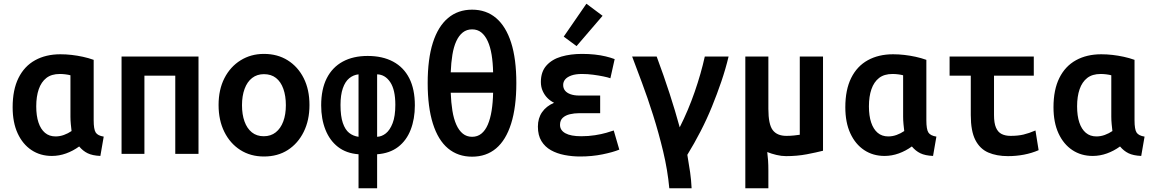

<svg xmlns="http://www.w3.org/2000/svg" viewBox="-20 -828 6200 1033"><path d="M259 11Q197 11 149.5 -20.5Q102 -52 75 -110.5Q48 -169 48 -251Q48 -345 79.5 -408.5Q111 -472 169 -504Q227 -536 305 -536Q335 -536 365.5 -532.5Q396 -529 426 -522.5Q456 -516 484 -506V-181Q484 -132 495 -115Q506 -98 538 -93L520 11Q477 9 451.5 -3.5Q426 -16 406 -40Q373 -16 335.5 -2.5Q298 11 259 11ZM279 -94Q302 -94 324 -102Q346 -110 365 -123Q363 -139 361 -160Q359 -181 359 -200V-423Q348 -426 332.5 -428Q317 -430 302 -430Q257 -430 229.5 -408.5Q202 -387 188.5 -348Q175 -309 175 -256Q175 -205 187 -169Q199 -133 222 -113.5Q245 -94 279 -94Z M634 0V-524H1048V0H923V-421H757V0Z M1400 14Q1328 14 1273 -21Q1218 -56 1187 -118.5Q1156 -181 1156 -263Q1156 -346 1187.5 -407.5Q1219 -469 1274.5 -503.5Q1330 -538 1400 -538Q1473 -538 1528 -503.5Q1583 -469 1614 -407.5Q1645 -346 1645 -263Q1645 -181 1614 -118.5Q1583 -56 1528.5 -21Q1474 14 1400 14ZM1399 -95Q1437 -95 1463.5 -116Q1490 -137 1504 -174.5Q1518 -212 1518 -262Q1518 -312 1504.5 -350Q1491 -388 1465 -408.5Q1439 -429 1400 -429Q1363 -429 1336.5 -408.5Q1310 -388 1296 -350Q1282 -312 1282 -262Q1282 -212 1295.5 -174.5Q1309 -137 1335 -116Q1361 -95 1399 -95Z M1909 185V2Q1843 -3 1798.5 -37.5Q1754 -72 1731 -130Q1708 -188 1708 -261Q1708 -348 1738 -407Q1768 -466 1824 -496.5Q1880 -527 1958 -527Q2038 -527 2095 -496.5Q2152 -466 2182 -407Q2212 -348 2212 -261Q2212 -188 2189.5 -130Q2167 -72 2122 -37.5Q2077 -3 2009 2V185ZM1909 -92V-428Q1881 -425 1859 -407Q1837 -389 1824.5 -353Q1812 -317 1812 -263Q1812 -203 1824.5 -166.5Q1837 -130 1858.5 -113Q1880 -96 1909 -92ZM2009 -92Q2034 -93 2056 -110.5Q2078 -128 2092.5 -165.5Q2107 -203 2107 -264Q2107 -345 2079.5 -386Q2052 -427 2009 -428Z M2520 15Q2444 15 2390.5 -29.5Q2337 -74 2309 -163Q2281 -252 2281 -381Q2281 -511 2309 -598.5Q2337 -686 2390.5 -731Q2444 -776 2520 -776Q2596 -776 2649 -731Q2702 -686 2730 -598.5Q2758 -511 2758 -381Q2758 -252 2730 -163Q2702 -74 2649 -29.5Q2596 15 2520 15ZM2520 -92Q2549 -92 2570 -109Q2591 -126 2604.5 -157.5Q2618 -189 2625 -232.5Q2632 -276 2633 -329H2405Q2407 -276 2414 -232.5Q2421 -189 2435 -157.5Q2449 -126 2470 -109Q2491 -92 2520 -92ZM2405 -439H2633Q2632 -491 2625 -533.5Q2618 -576 2604 -606.5Q2590 -637 2569.5 -653.5Q2549 -670 2520 -670Q2491 -670 2470 -653.5Q2449 -637 2435 -606.5Q2421 -576 2414 -533.5Q2407 -491 2405 -439Z M3101 14Q3058 14 3017 6Q2976 -2 2944 -20Q2912 -38 2893 -69Q2874 -100 2874 -147Q2874 -192 2896.5 -224.5Q2919 -257 2961 -275Q2941 -285 2925.5 -300.5Q2910 -316 2900 -338Q2890 -360 2890 -387Q2890 -442 2920 -475.5Q2950 -509 3000 -523.5Q3050 -538 3111 -538Q3148 -538 3180 -534.5Q3212 -531 3239 -524.5Q3266 -518 3287 -510L3264 -407Q3250 -412 3225.5 -417Q3201 -422 3171 -426Q3141 -430 3111 -430Q3077 -430 3054.5 -422Q3032 -414 3021 -401Q3010 -388 3010 -371Q3010 -353 3020 -340.5Q3030 -328 3049.5 -321Q3069 -314 3096 -314H3209V-219H3096Q3070 -219 3046.5 -213.5Q3023 -208 3008 -194.5Q2993 -181 2993 -156Q2993 -127 3022 -111Q3051 -95 3107 -95Q3146 -95 3181 -100.5Q3216 -106 3242 -113.5Q3268 -121 3282 -126L3312 -23Q3278 -9 3221.5 2.5Q3165 14 3101 14ZM3082 -580 3013 -631 3135 -808 3222 -743Z M3581 185Q3572 87 3548 -13Q3524 -113 3494 -208Q3464 -303 3433.5 -384Q3403 -465 3381 -524H3513Q3552 -419 3582.5 -325Q3613 -231 3637 -143Q3683 -234 3717.5 -333.5Q3752 -433 3772 -524H3900Q3884 -457 3861 -389.5Q3838 -322 3810.5 -254.5Q3783 -187 3749.5 -122Q3716 -57 3678 5Q3687 57 3693 99Q3699 141 3701 185Z M3990 185V-524H4114V-242Q4114 -159 4137.5 -128Q4161 -97 4211 -97Q4231 -97 4251 -99Q4271 -101 4283 -103V-524H4408V-17Q4373 -8 4321 2Q4269 12 4209 12Q4184 12 4157 5.5Q4130 -1 4108 -10Q4111 14 4112.5 37Q4114 60 4114 89V185Z M4739 11Q4677 11 4629.5 -20.5Q4582 -52 4555 -110.5Q4528 -169 4528 -251Q4528 -345 4559.5 -408.5Q4591 -472 4649 -504Q4707 -536 4785 -536Q4815 -536 4845.5 -532.5Q4876 -529 4906 -522.5Q4936 -516 4964 -506V-181Q4964 -132 4975 -115Q4986 -98 5018 -93L5000 11Q4957 9 4931.5 -3.5Q4906 -16 4886 -40Q4853 -16 4815.5 -2.5Q4778 11 4739 11ZM4759 -94Q4782 -94 4804 -102Q4826 -110 4845 -123Q4843 -139 4841 -160Q4839 -181 4839 -200V-423Q4828 -426 4812.5 -428Q4797 -430 4782 -430Q4737 -430 4709.5 -408.5Q4682 -387 4668.5 -348Q4655 -309 4655 -256Q4655 -205 4667 -169Q4679 -133 4702 -113.5Q4725 -94 4759 -94Z M5403 12Q5342 12 5297 -7.5Q5252 -27 5227.5 -75Q5203 -123 5203 -209V-421H5089V-524H5542V-421H5328V-209Q5328 -166 5338.5 -141.5Q5349 -117 5369 -107Q5389 -97 5417 -97Q5457 -97 5486.5 -104Q5516 -111 5551 -126L5568 -20Q5531 -4 5489.5 4Q5448 12 5403 12Z M5859 11Q5797 11 5749.5 -20.5Q5702 -52 5675 -110.5Q5648 -169 5648 -251Q5648 -345 5679.5 -408.5Q5711 -472 5769 -504Q5827 -536 5905 -536Q5935 -536 5965.5 -532.5Q5996 -529 6026 -522.5Q6056 -516 6084 -506V-181Q6084 -132 6095 -115Q6106 -98 6138 -93L6120 11Q6077 9 6051.5 -3.5Q6026 -16 6006 -40Q5973 -16 5935.5 -2.5Q5898 11 5859 11ZM5879 -94Q5902 -94 5924 -102Q5946 -110 5965 -123Q5963 -139 5961 -160Q5959 -181 5959 -200V-423Q5948 -426 5932.5 -428Q5917 -430 5902 -430Q5857 -430 5829.5 -408.5Q5802 -387 5788.5 -348Q5775 -309 5775 -256Q5775 -205 5787 -169Q5799 -133 5822 -113.5Q5845 -94 5879 -94Z"/></svg>

Font: Ubuntu Sans Mono SemiBold
Style: Regular
Weight: 600
Monospace: yes
Designer: Dalton Maag Ltd
Foundry: Dalton Maag Ltd
Version: Version 1.006